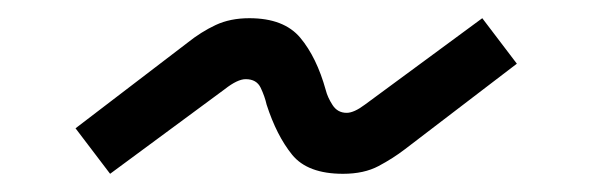

<svg xmlns="http://www.w3.org/2000/svg" viewBox="-20 -415 652 211"><path d="M101 -224 63 -274 186 -368Q201 -380 217 -387.5Q233 -395 254 -395Q292 -395 310 -373.5Q328 -352 338 -316Q340 -308 345.5 -299.5Q351 -291 361 -291Q369 -291 381 -300L510 -395L548 -345L425 -251Q412 -241 396 -232.5Q380 -224 357 -224Q318 -224 301 -245Q284 -266 273 -300Q271 -309 266.5 -318.5Q262 -328 250 -328Q241 -328 227 -317Z"/></svg>

Font: Space Mono
Style: Italic
Weight: 400
Italic angle: -12°
Monospace: yes
Designer: Colophon Foundry + Benjamin Critton
Foundry: Colophon Foundry & Benjamin Critton
Version: Version 1.003; ttfautohint (v1.8.4.7-5d5b)